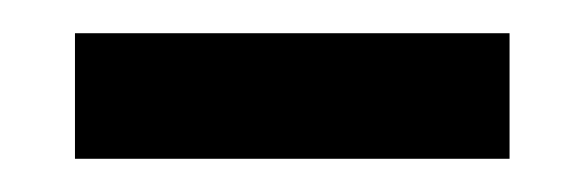

<svg xmlns="http://www.w3.org/2000/svg" viewBox="-20 -330 350 115"><path d="M24.9 -234.9V-310.1H285.2V-234.9Z"/></svg>

Font: Noto Serif Lao
Style: Regular
Weight: 400
Designer: Danh Hong
Foundry: Danh Hong
Version: Version 1.03 uh